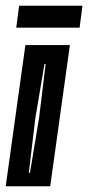

<svg xmlns="http://www.w3.org/2000/svg" viewBox="-29 -653 309 673"><path d="M-9 0 60 -495H216L147 0ZM72 -47H76L108 -240L131 -429H127L95 -240ZM28 -556 38 -633H260L250 -556Z"/></svg>

Font: Alumni Sans Inline One
Style: Italic
Weight: 400
Italic angle: -8°
Designer: Robert E. Leuschke
Foundry: Robert E. Leuschke
Version: Version 1.100; ttfautohint (v1.8.3)